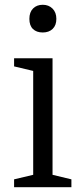

<svg xmlns="http://www.w3.org/2000/svg" viewBox="-20 -784 348 804"><path d="M39 -506 119 -487V-52L39 -33V0H279V-33L200 -52V-540H39ZM103 -705Q103 -677 118 -662.5Q133 -648 159 -648Q185 -648 200.5 -663Q216 -678 216 -705Q216 -732 200 -748Q184 -764 159 -764Q134 -764 118.5 -748.5Q103 -733 103 -705Z"/></svg>

Font: GradeGX
Style: Regular
Weight: 100
Width: 1
Designer: Adam Twardoch
Foundry: Adam Twardoch
Version: Version 2.002; DEVELOPMENT